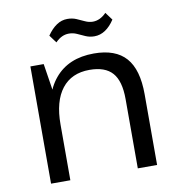

<svg xmlns="http://www.w3.org/2000/svg" viewBox="-81 -797 810 871"><g transform="rotate(-10 324.0 -361.5)"><path d="M483.8 -319.5Q483.8 -402.2 450.4 -440.2Q417 -478.1 345.2 -478.1Q262.2 -478.1 217.7 -421Q173.1 -363.9 173.1 -256.7L133.8 -186.7V-253.2Q133.8 -396 197 -471.9Q260.3 -547.9 377.6 -547.9Q477.1 -547.9 524.9 -493.7Q572.7 -439.5 572.7 -326V0H483.8ZM84.2 -540H145.5L173.1 -363.4V0H84.2ZM193.1 -662.5Q213.6 -692.3 236.7 -707.7Q259.8 -723.1 286.1 -723.1Q308.9 -723.1 327.2 -715.3Q345.5 -707.4 363.2 -699.1Q380.9 -690.7 398.8 -690.7Q415.4 -690.7 430.8 -697.9Q446.2 -705 461.2 -720.2L487.5 -684.7Q468 -655 444.6 -639.5Q421.1 -624.1 394.5 -624.1Q372.6 -624.1 353.9 -632.4Q335.2 -640.7 318 -648.6Q300.8 -656.4 281.8 -656.4Q265 -656.4 249.7 -649.3Q234.4 -642.1 219.4 -627Z"/></g></svg>

Font: Pathway Extreme 8pt Thin
Style: Regular
Weight: 100
Version: Version 1.001;gftools[0.9.26]